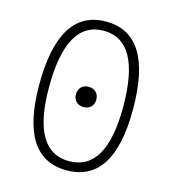

<svg xmlns="http://www.w3.org/2000/svg" viewBox="-107 -791 800 889"><g transform="rotate(15 293.0 -346.5)"><path d="M293 9.8C442.4 9.8 517.6 -106.4 517.6 -341.8C517.6 -583 442.4 -703.1 293 -703.1C143.6 -703.1 68.4 -583 68.4 -341.8C68.4 -106.4 143.6 9.8 293 9.8ZM293 -34.2C174.8 -34.2 115.2 -136.2 115.2 -341.8C115.2 -554.2 174.8 -659.2 293 -659.2C411.1 -659.2 470.7 -554.2 470.7 -341.8C470.7 -136.2 411.1 -34.2 293 -34.2ZM293 -293.5C322.3 -293.5 341.8 -312.5 341.8 -341.8C341.8 -371.1 322.3 -390.6 293 -390.6C263.7 -390.6 244.1 -371.1 244.1 -341.8C244.1 -312.5 263.7 -293.5 293 -293.5Z"/></g></svg>

Font: Cascadia Code PL ExtraLight
Style: Regular
Weight: 200
Monospace: yes
Designer: Aaron Bell
Foundry: Saja Typeworks
Version: Version 2404.023